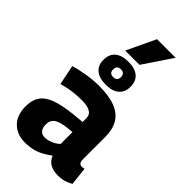

<svg xmlns="http://www.w3.org/2000/svg" viewBox="-305 -1081 1169 1169"><g transform="rotate(45 279.5 -497.0)"><path d="M21 -149Q21 -198 39.5 -230Q58 -262 96.5 -281Q135 -300 194 -310.5Q253 -321 334 -327V-360Q334 -390 309 -404Q284 -418 237 -418Q216 -418 189 -416Q162 -414 133.5 -409Q105 -404 75 -395L49 -523Q94 -537 148 -545.5Q202 -554 248 -554Q336 -554 390.5 -532.5Q445 -511 470.5 -468Q496 -425 496 -362V-172Q496 -147 503.5 -139Q511 -131 521 -131Q526 -131 532.5 -131.5Q539 -132 544 -134L557 -17Q537 -5 512.5 2.5Q488 10 458 10Q416 10 389.5 -5.5Q363 -21 350 -53Q324 -34 297.5 -19.5Q271 -5 240.5 2.5Q210 10 172 10Q138 10 110.5 -1Q83 -12 62.5 -32.5Q42 -53 31.5 -82Q21 -111 21 -149ZM186 -159Q186 -127 200 -112Q214 -97 237 -97Q253 -97 270.5 -102Q288 -107 305 -116.5Q322 -126 334 -138V-240Q297 -237 269.5 -232.5Q242 -228 223 -219Q204 -210 195 -195.5Q186 -181 186 -159ZM273 -587Q216 -587 186 -612.5Q156 -638 156 -685Q156 -733 186 -758.5Q216 -784 273 -784Q329 -784 359 -758.5Q389 -733 389 -685Q389 -638 359 -612.5Q329 -587 273 -587ZM272 -652Q306 -652 306 -685Q306 -719 272 -719Q239 -719 239 -685Q239 -652 272 -652ZM210 -818 298 -1004H458L333 -818Z"/></g></svg>

Font: Georama ExtraCondensed Thin
Style: Bold
Weight: 700
Version: Version 1.001